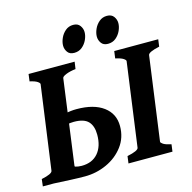

<svg xmlns="http://www.w3.org/2000/svg" viewBox="-119 -929 1052 1052"><g transform="rotate(-15 407.5 -402.5)"><path d="M257.8 0H-2.4L2.4 -40.5Q63 -53.2 65.4 -70.3L130.9 -544.4Q131.8 -550.3 119.4 -559.1Q106.9 -567.9 76.2 -574.7L81.5 -615.2H342.8L336.9 -574.7Q305.7 -571.3 283 -562.3Q260.3 -553.2 259.3 -544.4L194.3 -65.4Q193.8 -61 196.5 -56.6Q199.2 -52.2 213.9 -47.4Q228.5 -42.5 262.7 -35.6ZM234.9 6.8Q202.1 6.8 152.6 4.6Q103 2.4 59.1 0L165 -72.3Q177.7 -64.5 195.6 -59.1Q213.4 -53.7 232.9 -53.7Q292.5 -53.7 325.7 -92Q358.9 -130.4 358.9 -196.8Q358.9 -246.1 334.7 -272Q310.5 -297.9 252.4 -297.9Q234.4 -297.9 210 -293.2Q185.5 -288.6 164.1 -281.7L166 -339.4Q190.4 -346.7 221.2 -354Q252 -361.3 285.2 -361.3Q382.8 -361.3 437.3 -320.8Q491.7 -280.3 491.7 -210.4Q491.7 -145 454.8 -95.9Q418 -46.9 359.1 -20Q300.3 6.8 234.9 6.8ZM732.9 0H483.4L488.8 -40.5Q551.8 -53.7 553.7 -70.3L618.7 -544.4Q619.6 -550.3 606.7 -559.1Q593.8 -567.9 562 -574.7L567.4 -615.2H816.9L811.5 -574.7Q748.5 -561 746.1 -544.4L681.2 -70.3Q680.7 -64.5 693.6 -55.9Q706.5 -47.4 738.3 -40.5ZM628.9 -757.8Q628.9 -737.3 618.9 -715.1Q608.9 -692.9 590.3 -677.5Q571.8 -662.1 545.4 -662.1Q519.5 -662.1 507.6 -679Q495.6 -695.8 495.6 -715.8Q495.6 -735.8 505.4 -758.1Q515.1 -780.3 533.7 -796.1Q552.2 -812 578.1 -812Q604 -812 616.5 -794.9Q628.9 -777.8 628.9 -757.8ZM437.5 -757.8Q437.5 -737.3 427.5 -715.1Q417.5 -692.9 398.9 -677.5Q380.4 -662.1 354 -662.1Q328.1 -662.1 316.2 -679Q304.2 -695.8 304.2 -715.8Q304.2 -735.8 314 -758.1Q323.7 -780.3 342.3 -796.1Q360.8 -812 386.7 -812Q412.6 -812 425 -794.9Q437.5 -777.8 437.5 -757.8Z"/></g></svg>

Font: Gentium Book Plus
Style: Bold Italic
Weight: 700
Italic angle: -8°
Designer: Victor Gaultney, Annie Olsen, Iska Routamaa, Becca Hirsbrunner
Foundry: SIL International
Version: Version 6.101